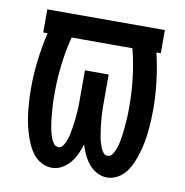

<svg xmlns="http://www.w3.org/2000/svg" viewBox="-65 -583 630 653"><g transform="rotate(10 250.0 -256.0)"><path d="M155 8Q136 8 118.5 -1.5Q101 -11 89.5 -26.5Q78 -42 70.5 -59.5Q63 -77 57.5 -95.5Q52 -114 48.5 -132.5Q45 -151 43 -170Q41 -189 40 -208Q39 -227 39 -247Q39 -295 45 -344Q51 -393 62 -440H47V-520H453V-440H438Q449 -393 455 -344Q461 -295 461 -247Q461 -227 460 -208Q459 -189 457 -170Q455 -151 451.5 -132.5Q448 -114 442.5 -95.5Q437 -77 429.5 -59.5Q422 -42 410.5 -26.5Q399 -11 381.5 -1.5Q364 8 345 8Q327 8 310.5 -1Q294 -10 282.5 -24Q271 -38 263 -55Q255 -72 250 -89Q245 -72 237 -55Q229 -38 217.5 -24Q206 -10 189.5 -1Q173 8 155 8ZM165 -65Q174 -65 179.5 -72Q185 -79 188.5 -87.5Q192 -96 194.5 -104Q197 -112 198.5 -121Q200 -130 201.5 -138.5Q203 -147 204 -155.5Q205 -164 206 -173Q207 -182 207.5 -190.5Q208 -199 208.5 -207.5Q209 -216 209 -225Q209 -234 209 -242.5Q209 -251 209 -260V-338H291V-260Q291 -251 291 -242.5Q291 -234 291 -225Q291 -216 291.5 -207.5Q292 -199 292.5 -190.5Q293 -182 294 -173Q295 -164 296 -155.5Q297 -147 298.5 -138.5Q300 -130 301.5 -121Q303 -112 305.5 -104Q308 -96 311.5 -87.5Q315 -79 320.5 -72Q326 -65 335 -65Q345 -65 351 -73.5Q357 -82 360.5 -91Q364 -100 366.5 -109.5Q369 -119 370.5 -129Q372 -139 373.5 -148.5Q375 -158 375.5 -167.5Q376 -177 377 -187Q378 -197 378.5 -206.5Q379 -216 379 -226Q379 -236 379 -246Q379 -295 373 -344Q367 -393 355 -440H145Q133 -393 127 -344Q121 -295 121 -246Q121 -236 121 -226Q121 -216 121.5 -206.5Q122 -197 123 -187Q124 -177 124.5 -167.5Q125 -158 126.5 -148.5Q128 -139 129.5 -129Q131 -119 133.5 -109.5Q136 -100 139.5 -91Q143 -82 149 -73.5Q155 -65 165 -65Z"/></g></svg>

Font: Iosevka Custom Medium
Style: Regular
Weight: 500
Monospace: yes
Designer: Belleve Invis
Foundry: Belleve Invis
Version: Version 32.5.0; ttfautohint (v1.8.4)